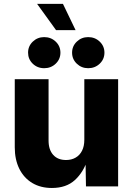

<svg xmlns="http://www.w3.org/2000/svg" viewBox="-20 -937 668 965"><path d="M240.7 7.8Q184.1 7.8 142.1 -17.3Q100.1 -42.5 77.1 -88.6Q54.2 -134.8 54.2 -196.8V-539.1H224.1V-230.5Q224.1 -184.6 247.3 -158.7Q270.5 -132.8 312 -132.8Q339.4 -132.8 360.1 -144.8Q380.9 -156.7 392.3 -179.4Q403.8 -202.1 403.8 -234.4V-539.1H573.7V0H412.1L409.7 -137.7H420.9Q399.9 -71.8 356.4 -32Q313 7.8 240.7 7.8ZM423.3 -594.2Q389.6 -594.2 366 -616.9Q342.3 -639.6 342.3 -672.4Q342.3 -705.1 366 -727.8Q389.6 -750.5 423.3 -750.5Q457.5 -750.5 481.2 -727.8Q504.9 -705.1 504.9 -672.4Q504.9 -639.6 481.2 -616.9Q457.5 -594.2 423.3 -594.2ZM202.1 -594.2Q168 -594.2 144.5 -616.9Q121.1 -639.6 121.1 -672.4Q121.1 -705.1 144.8 -727.8Q168.5 -750.5 202.1 -750.5Q236.3 -750.5 260 -727.8Q283.7 -705.1 283.7 -672.4Q283.7 -639.6 260 -616.9Q236.3 -594.2 202.1 -594.2ZM261.7 -785.6 166.5 -917.5H296.4L359.9 -785.6Z"/></svg>

Font: Inter 18pt ExtraBold
Style: Regular
Weight: 800
Designer: Rasmus Andersson
Foundry: rsms
Version: Version 4.001;git-66647c0bb